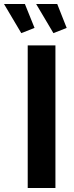

<svg xmlns="http://www.w3.org/2000/svg" viewBox="-64 -936 370 956"><path d="M-44 -916H60L108 -797L42 -771ZM116 -916H221L268 -797L202 -771ZM74 0V-710H212V0Z"/></svg>

Font: Raleway-v4020
Style: Bold
Weight: 700
Designer: Matt McInerney, Pablo Impallari, Rodrigo Fuenzalida
Foundry: Matt McInerney, Pablo Impallari, Rodrigo Fuenzalida
Version: Version 4.020;PS 004.020;hotconv 1.0.88;makeotf.lib2.5.64775